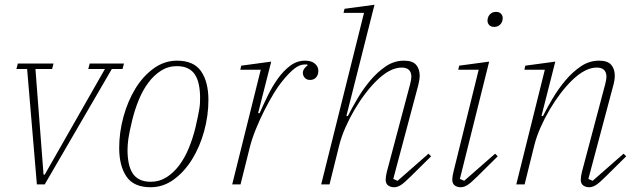

<svg xmlns="http://www.w3.org/2000/svg" viewBox="-20 -775 2679 807"><path d="M94 -485H49L55 -508H205L199 -485H129L163 -41H168L421 -485H351L357 -508H501L495 -485H450L168 0H135Z M614 -11Q650 -11 680 -30Q710 -49 733.5 -80.5Q757 -112 774 -153.5Q791 -195 802 -241Q808 -266 811.5 -284Q815 -302 817.5 -316Q820 -330 820.5 -341.5Q821 -353 821 -364Q821 -394 816 -418.5Q811 -443 800 -460.5Q789 -478 770 -487.5Q751 -497 723 -497Q687 -497 657 -478Q627 -459 603.5 -427.5Q580 -396 563 -354.5Q546 -313 535 -267Q523 -217 519.5 -191.5Q516 -166 516 -144Q516 -114 521 -89.5Q526 -65 537 -47.5Q548 -30 567 -20.5Q586 -11 614 -11ZM613 12Q542 12 511.5 -33Q481 -78 481 -153Q481 -219 499 -284.5Q517 -350 549 -402.5Q581 -455 626 -487.5Q671 -520 724 -520Q795 -520 825.5 -475Q856 -430 856 -355Q856 -289 838 -223.5Q820 -158 787.5 -105.5Q755 -53 710.5 -20.5Q666 12 613 12Z M1076 -482H990L994 -499L1120 -516L1065 -300L1071 -299Q1086 -333 1105 -372Q1124 -411 1147.5 -444Q1171 -477 1199.5 -498.5Q1228 -520 1262 -520Q1289 -520 1303.5 -507.5Q1318 -495 1318 -477Q1318 -460 1308.5 -449.5Q1299 -439 1283 -439Q1269 -439 1261 -448Q1253 -457 1253 -468Q1253 -478 1259 -486.5Q1265 -495 1273 -500L1271 -504H1260Q1239 -504 1216 -485.5Q1193 -467 1165 -432Q1150 -414 1130.5 -382Q1111 -350 1091.5 -311.5Q1072 -273 1055.5 -232.5Q1039 -192 1030 -156L991 0H956Z M1636 12Q1622 12 1611.5 4.5Q1601 -3 1601 -20Q1601 -33 1606 -53L1704 -422Q1709 -442 1709 -452Q1709 -491 1668 -491Q1620 -491 1565 -438Q1541 -415 1516.5 -383Q1492 -351 1470.5 -314.5Q1449 -278 1432 -239.5Q1415 -201 1406 -165L1365 0H1330L1510 -721H1424L1428 -738L1554 -755L1436 -288L1442 -287Q1459 -321 1483 -361.5Q1507 -402 1537 -437.5Q1567 -473 1602 -496.5Q1637 -520 1678 -520Q1714 -520 1729 -502.5Q1744 -485 1744 -457Q1744 -441 1738 -417L1633 -23L1651 -15L1781 -129L1792 -118L1708 -35Q1679 -6 1664.5 3Q1650 12 1636 12Z M1916 12Q1902 12 1891.5 4.5Q1881 -3 1881 -20Q1881 -33 1886 -53L1992 -482H1906L1910 -499L2036 -516L1913 -23L1931 -15L2061 -129L2072 -118L1988 -35Q1959 -6 1944.5 3Q1930 12 1916 12ZM2057 -662Q2043 -662 2036 -670Q2029 -678 2029 -688Q2029 -698 2033 -706Q2037 -714 2045 -719.5Q2053 -725 2065 -725Q2079 -725 2086 -717Q2093 -709 2093 -699Q2093 -689 2089 -681Q2085 -673 2077 -667.5Q2069 -662 2057 -662Z M2456 12Q2442 12 2431.5 4.5Q2421 -3 2421 -20Q2421 -33 2426 -53L2524 -422Q2529 -442 2529 -452Q2529 -491 2488 -491Q2440 -491 2385 -438Q2361 -415 2336.5 -383Q2312 -351 2290.5 -314.5Q2269 -278 2252 -239.5Q2235 -201 2226 -165L2185 0H2150L2270 -482H2184L2188 -499L2314 -516L2256 -288L2262 -287Q2279 -321 2303 -361.5Q2327 -402 2357 -437.5Q2387 -473 2422 -496.5Q2457 -520 2498 -520Q2534 -520 2549 -502.5Q2564 -485 2564 -457Q2564 -439 2558 -417L2453 -23L2471 -15L2601 -129L2612 -118L2528 -35Q2499 -6 2484.5 3Q2470 12 2456 12Z"/></svg>

Font: IBM Plex Serif ExtraLight
Style: Italic
Weight: 200
Italic angle: -14°
Designer: Mike Abbink, Paul van der Laan, Pieter van Rosmalen
Foundry: Bold Monday
Version: Version 2.5